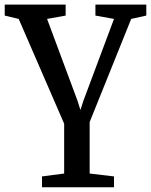

<svg xmlns="http://www.w3.org/2000/svg" viewBox="-24 -571 654 832"><path d="M158 240.5V193.5L254 181V-35L57 -489L-3.5 -503.5V-551H260.5V-503.5L180 -489L311.5 -135.5L324.5 -94.5L338 -136L470 -489L389.5 -503.5V-551H610V-503.5L544.5 -489L364.5 -42V181L470 193.5V240.5Z"/></svg>

Font: Merriweather 28pt Medium
Style: Regular
Weight: 500
Version: Version 2.100